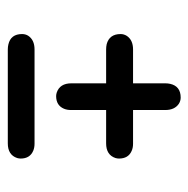

<svg xmlns="http://www.w3.org/2000/svg" viewBox="-15 -640 501 512"><g transform="rotate(90 236.0 -383.5)"><path d="M272.9 -573.2Q272.9 -573.2 272.9 -487.3H362.8Q374 -487.3 382.3 -483.4Q402.3 -474.6 402.3 -449.7Q402.3 -445.3 400.9 -440.4Q392.6 -415.5 361.8 -415.5H272.9V-321.8Q272.9 -311.5 269.5 -303.2Q260.7 -282.2 235.8 -282.2Q231.4 -282.2 226.6 -283.7Q201.7 -292 201.7 -322.8V-415.5H111.3Q104 -415.5 97.2 -417Q70.3 -424.3 70.3 -454.1Q70.3 -462.9 75.2 -470.7Q86.4 -487.3 111.3 -487.3H201.7V-573.2Q201.7 -580.1 203.1 -586.4Q209.5 -614.3 239.7 -614.3Q248.5 -614.3 256.3 -609.4Q272.9 -598.1 272.9 -573.2ZM111.3 -224.6H362.8Q373 -224.6 381.3 -221.2Q402.3 -212.4 402.3 -187.5Q402.3 -183.1 400.9 -178.2Q392.6 -153.3 361.8 -153.3H111.3Q104.5 -153.3 98.1 -154.8Q70.3 -161.1 70.3 -191.4Q70.3 -200.2 74.7 -207.5Q85.9 -224.6 111.3 -224.6Z"/></g></svg>

Font: Vibur
Style: Medium
Weight: 400
Version: Version 1.004